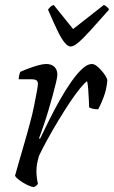

<svg xmlns="http://www.w3.org/2000/svg" viewBox="-20 -760 463 780"><path d="M118 0Q111 0 99 -5Q87 -10 74.5 -17.5Q62 -25 52.5 -33Q43 -41 41 -46Q45 -60 54 -92Q63 -124 76 -168Q89 -212 102 -261Q111 -293 118 -327.5Q125 -362 129.5 -387Q134 -412 134 -419Q134 -430 127.5 -434Q121 -438 109 -438H56Q56 -446 58 -454Q60 -462 62 -468Q80 -476 99 -483Q118 -490 136.5 -495Q155 -500 168 -500Q189 -500 201 -488.5Q213 -477 213 -456Q213 -447 207.5 -424.5Q202 -402 194 -372Q186 -342 176 -309Q166 -276 156 -247Q146 -218 139 -199L142 -195Q159 -230 179.5 -271.5Q200 -313 223 -353.5Q246 -394 269 -427Q292 -460 313.5 -480Q335 -500 353 -500Q363 -500 373.5 -491.5Q384 -483 393.5 -472Q403 -461 409.5 -450Q416 -439 416 -433Q413 -398 402 -368Q391 -338 379 -316Q368 -316 358 -318Q348 -320 342 -324Q342 -333 341 -353Q340 -373 338.5 -395Q337 -417 334 -430Q325 -425 306 -402Q287 -379 264 -344.5Q241 -310 217.5 -271Q194 -232 173 -194Q152 -156 138 -126Q134 -112 131 -97Q128 -82 128 -64Q128 -52 129.5 -39.5Q131 -27 134 -14Q133 -11 129.5 -7.5Q126 -4 118 0ZM267 -571Q256 -571 242.5 -587Q229 -603 213 -636.5Q197 -670 175 -721Q179 -726 183.5 -731Q188 -736 198 -740L277 -642L402 -740Q410 -736 416 -730.5Q422 -725 423 -721Q378 -670 347.5 -636.5Q317 -603 298 -587Q279 -571 267 -571Z"/></svg>

Font: Texturina Medium 12pt ExtraLight
Style: Italic
Weight: 250
Italic angle: -11°
Version: Version 1.002